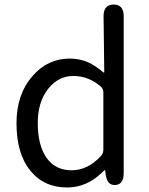

<svg xmlns="http://www.w3.org/2000/svg" viewBox="-20 -816 660 849"><path d="M277 13Q174 13 113.5 -62Q53 -137 53 -271Q53 -399 124 -480Q191 -557 288 -557Q333 -557 371 -540Q401 -526 437 -496Q441 -493 441 -498L438 -743Q437 -795 482 -796Q527 -796 527 -744V-51Q527 0 490 2Q454 5 447 -46L446 -57Q445 -64 443.5 -64Q442 -64 431 -53Q363 13 277 13ZM426 -126Q437 -138 437 -154V-408Q437 -423 426 -433Q372 -480 304.5 -480Q237 -480 192 -422Q147 -364 147 -272Q147 -173 186 -118Q225 -63 296.5 -63Q368 -63 426 -126Z"/></svg>

Font: Resource Han Rounded JP
Style: Regular
Weight: 400
Designer: Cyano Hao (round all glyphs); Ryoko NISHIZUKA 西塚涼子 (kana, bopomofo & ideographs); Paul D. Hunt (Latin, Greek & Cyrillic)
Foundry: Cyano Hao
Version: 0.990